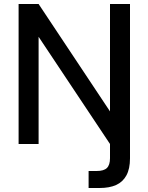

<svg xmlns="http://www.w3.org/2000/svg" viewBox="-20 -720 742 960"><path d="M73 0V-700H173L530 -163V-700H630V72Q630 124 612 157Q594 190 560.5 205Q527 220 478 220H423V135H463Q499 135 514.5 120Q530 105 530 71V0L173 -536V0Z"/></svg>

Font: DM Sans 17pt Medium
Style: Regular
Weight: 500
Version: Version 4.004;gftools[0.9.30]